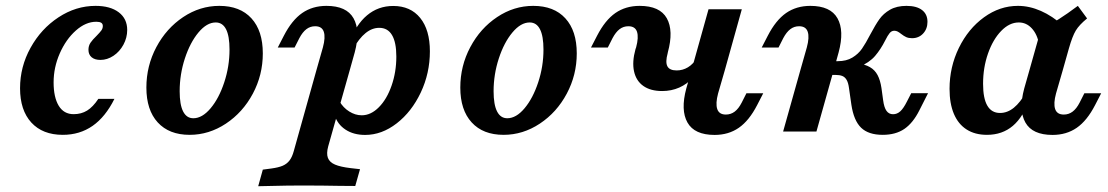

<svg xmlns="http://www.w3.org/2000/svg" viewBox="-20 -448 3773 654"><path d="M48.3 -147.4Q48.3 -220.7 84.1 -285.3Q119.8 -349.9 179.1 -388.9Q238.4 -428 305.5 -428Q355.7 -428 384.5 -406.1Q413.3 -384.3 413.3 -345.9Q413.3 -319.7 400.5 -295.9Q387.6 -272.1 366.5 -258Q345.3 -243.9 322.1 -243.9Q302.9 -243.9 292.1 -253Q281.3 -262.2 281.3 -278.4Q281.3 -292.2 288.3 -302.5Q295.2 -312.7 309 -326Q320.4 -337.6 325.3 -344.4Q330.2 -351.2 330.2 -359.4Q330.2 -367.1 324.7 -370.5Q319.2 -373.9 307.9 -373.9Q272.1 -373.9 238.4 -344Q204.7 -314.1 183.6 -266.2Q162.6 -218.4 162.6 -167.3Q162.6 -116.6 180 -87.8Q197.4 -59.1 230.9 -59.1Q256.8 -59.1 276.8 -71.4Q296.8 -83.8 315 -111.3H369.8Q339.3 -49.9 295.5 -19.3Q251.6 11.3 193.8 11.3Q125.2 11.3 86.7 -30.6Q48.3 -72.6 48.3 -147.4Z M478.6 -149.7Q478.6 -223.6 512.6 -287.6Q546.7 -351.6 603.9 -389.8Q661.2 -428 727.1 -428Q797.7 -428 836.5 -385.5Q875.2 -343.1 875.2 -266.1Q875.2 -192.7 841.2 -128.9Q807.1 -65.1 749.5 -26.9Q691.8 11.3 625.9 11.3Q556.1 11.3 517.3 -31Q478.6 -73.3 478.6 -149.7ZM761.8 -279Q761.8 -325.3 750 -348.4Q738.1 -371.5 714.8 -371.5Q684.5 -371.5 656 -337.4Q627.5 -303.2 609.7 -248.9Q592 -194.5 592 -137.2Q592 -91.4 603.8 -68.3Q615.6 -45.2 638.5 -45.2Q668.8 -45.2 697.3 -79.1Q725.9 -113 743.8 -167.4Q761.8 -221.7 761.8 -279Z M1053.6 -358.6Q1036.6 -358.6 1023.6 -348.6Q1010.5 -338.6 999.7 -318.1L983.4 -286H926.1L946.9 -326.3Q974.2 -379.3 1009.4 -403.7Q1044.5 -428 1091.9 -428Q1160.3 -428 1184.2 -385.8Q1208.1 -343.6 1188.3 -269.7L1171.1 -208.2H1057.6L1079.9 -286.7Q1089.2 -320.9 1082.9 -339.8Q1076.6 -358.6 1053.6 -358.6ZM897.4 185.5 859.5 186.3 875.2 129.8 904.5 125.9Q928.3 122.7 942.8 116.6Q957.2 110.4 966.2 98.6Q975.2 86.9 980.7 66.5L1057.6 -208.2H1171.1L1097.9 50.7Q1091.4 74.8 1096.9 89.7Q1102.5 104.7 1121.1 112.6Q1139.6 120.5 1173.9 124.6L1206.3 128.3L1190.1 185.5Q1163.8 185.5 1136.6 185.1Q1078.5 183.9 1006.1 183.9H1004.2H1004.1Q959.5 183.9 897.4 185.5ZM1444.3 -273.1Q1444.3 -198.7 1413.3 -133Q1382.2 -67.3 1331.4 -27.9Q1280.5 11.6 1223.7 11.6Q1184.6 11.6 1157.2 -6.3Q1129.7 -24.2 1119.5 -56.1L1136.5 -102.9Q1148.9 -81.2 1169.5 -68.3Q1190.1 -55.3 1212.1 -55.3Q1243.4 -55.3 1270.5 -82.7Q1297.7 -110 1313.8 -156.3Q1330 -202.6 1330 -255.3Q1330 -303.9 1315.3 -328.5Q1300.7 -353.2 1271.8 -353.2Q1247.2 -353.2 1225.1 -335.2Q1203 -317.3 1183 -281.6L1170.7 -303.3Q1192 -363.7 1230.1 -395.7Q1268.2 -427.7 1319.3 -427.7Q1378.3 -427.7 1411.3 -386.9Q1444.3 -346.1 1444.3 -273.1Z M1547.9 -149.7Q1547.9 -223.6 1582 -287.6Q1616 -351.6 1673.3 -389.8Q1730.5 -428 1796.4 -428Q1867.1 -428 1905.8 -385.5Q1944.6 -343.1 1944.6 -266.1Q1944.6 -192.7 1910.5 -128.9Q1876.5 -65.1 1818.8 -26.9Q1761.2 11.3 1695.3 11.3Q1625.4 11.3 1586.7 -31Q1547.9 -73.3 1547.9 -149.7ZM1831.2 -279Q1831.2 -325.3 1819.3 -348.4Q1807.5 -371.5 1784.2 -371.5Q1753.9 -371.5 1725.4 -337.4Q1696.8 -303.2 1679.1 -248.9Q1661.3 -194.5 1661.3 -137.2Q1661.3 -91.4 1673.2 -68.3Q1685 -45.2 1707.9 -45.2Q1738.2 -45.2 1766.7 -79.1Q1795.2 -113 1813.2 -167.4Q1831.2 -221.7 1831.2 -279Z M2144.7 -280.8 2146.8 -286.7Q2156 -320.9 2149.8 -339.8Q2143.5 -358.6 2120.4 -358.6Q2103.5 -358.6 2090.4 -348.6Q2077.4 -338.6 2066.5 -318.1L2050.3 -286H1993L2013.8 -326.3Q2041.1 -379.3 2076.2 -403.7Q2111.4 -428 2158.7 -428Q2227.6 -428 2251.3 -385.8Q2275 -343.6 2254.8 -269.7L2254.2 -266.5Q2245.9 -236.2 2253.3 -222.2Q2260.7 -208.1 2284.8 -208.1Q2305.6 -208.1 2323.2 -218.7Q2340.9 -229.3 2352.5 -249L2341.1 -184.4Q2320.5 -161.5 2293.7 -149.7Q2266.9 -137.9 2235.4 -137.9Q2195.9 -137.9 2171.4 -155.2Q2146.8 -172.6 2139.7 -204.9Q2132.6 -237.2 2144.7 -280.8ZM2393.4 -416.4H2506.8L2448.7 -208.2H2335.2ZM2452.4 -57.8Q2469.3 -57.8 2482.6 -67.8Q2495.8 -77.8 2506.3 -98.3L2522.5 -130.3H2579.8L2559 -90Q2531.7 -37 2496.6 -12.7Q2461.5 11.6 2414.1 11.6Q2345.6 11.6 2321.7 -30.6Q2297.8 -72.8 2317.7 -146.7L2335.2 -208.2H2448.7L2426 -129.7Q2416.8 -95.5 2423.1 -76.6Q2429.4 -57.8 2452.4 -57.8Z M2702 -358.6Q2685 -358.6 2672 -348.6Q2658.9 -338.6 2648 -318.1L2631.8 -286H2574.5L2595.3 -326.3Q2622.6 -379.3 2657.7 -403.7Q2692.9 -428 2740.2 -428Q2808.7 -428 2832.6 -385.8Q2856.5 -343.6 2836.6 -269.7L2819.5 -208.2H2706L2728.3 -286.7Q2737.6 -320.9 2731.3 -339.8Q2725 -358.6 2702 -358.6ZM2706 -208.2H2819.5L2761 0H2647.5ZM2880 -91.4 2871.8 -148.5Q2869.5 -166 2863.9 -175.7Q2858.3 -185.4 2849.3 -189.1Q2840.3 -192.8 2826.1 -192.8H2791.7L2801.6 -239.6H2833.4Q2863.3 -239.6 2883.4 -251.9Q2903.6 -264.1 2916.1 -282.1Q2928.6 -300.1 2944.7 -331.1Q2961.6 -363 2975.2 -382.3Q2988.8 -401.7 3011.6 -414.9Q3034.5 -428 3067.7 -428Q3102.2 -428 3120.7 -413.8Q3139.2 -399.6 3139.2 -373.6Q3139.2 -349.7 3124.4 -333.8Q3109.6 -317.9 3086.6 -317.9Q3075.1 -317.9 3066.8 -321.6Q3058.5 -325.4 3049.5 -332.5Q3043.3 -337.5 3037.9 -340.4Q3032.4 -343.3 3026.2 -343.3Q3017.1 -343.3 3010.5 -335.5Q3003.9 -327.7 2995.1 -310Q2980 -280 2960.8 -257.5Q2941.6 -235 2904.6 -219.1L2901.6 -231.9Q2926.3 -229.1 2943.1 -219.4Q2960 -209.7 2969.2 -192.3Q2978.5 -174.9 2982.5 -147.9L2988.2 -106.5Q2991.4 -81.8 2999.7 -70.3Q3007.9 -58.9 3022 -58.9Q3035.7 -58.9 3046.7 -68.9Q3057.7 -79 3069.4 -102.4L3083.9 -130.6H3141.2L3111.4 -71.8Q3089.9 -29 3060.4 -8.8Q3030.8 11.3 2986.6 11.3Q2938.2 11.3 2913.1 -13Q2888.1 -37.3 2880 -91.4Z M3214.4 -145.3Q3214.4 -219.7 3246.2 -284.9Q3278.1 -350.2 3331.8 -389.1Q3385.4 -428 3447.3 -428Q3486.4 -428 3525.5 -410.8Q3564.5 -393.7 3602 -360.2L3519.2 -297.4Q3513.3 -331.1 3494.7 -351.3Q3476.1 -371.5 3450.2 -371.5Q3418.2 -371.5 3390.2 -342.5Q3362.2 -313.6 3345.4 -265.7Q3328.6 -217.8 3328.6 -162.6Q3328.6 -112.9 3343.1 -88.1Q3357.6 -63.2 3386.4 -63.2Q3411.4 -63.2 3433.5 -81.1Q3455.7 -99.1 3475.6 -134.8L3487.9 -113.1Q3466.2 -50.1 3430.1 -19.4Q3393.9 11.3 3341.9 11.3Q3301.1 11.3 3272.6 -6.9Q3244.1 -25 3229.2 -60.1Q3214.4 -95.2 3214.4 -145.3ZM3651.4 -428 3682.9 -385.2Q3656.2 -363.4 3644.5 -344.1Q3632.8 -324.7 3621.1 -283.6L3599.8 -208.2H3486.3L3526.1 -349.5Q3559.2 -365.4 3587.1 -383.1Q3615.1 -400.8 3651.4 -428ZM3603.5 -57.8Q3620.4 -57.8 3633.6 -67.8Q3646.9 -77.8 3657.4 -98.3L3673.6 -130.3H3730.9L3710.1 -90Q3682.8 -37 3647.7 -12.7Q3612.5 11.6 3565.2 11.6Q3496.7 11.6 3472.8 -30.6Q3448.9 -72.8 3468.8 -146.7L3486.3 -208.2H3599.8L3577.1 -129.7Q3567.8 -95.5 3574.1 -76.6Q3580.4 -57.8 3603.5 -57.8Z"/></svg>

Font: Playfair Micro SmCond SmLight
Style: Italic
Weight: 360
Width: 4
Italic angle: -15.6°
Designer: Claus Eggers Sørensen
Foundry: Claus Eggers Sørensen
Version: Version 2.203;Glyphs 3.3 (3326)